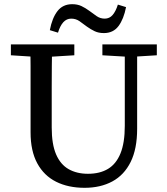

<svg xmlns="http://www.w3.org/2000/svg" viewBox="-20 -882 798 917"><path d="M384 15Q306 15 248 -14Q190 -43 158 -102Q126 -161 126 -250V-360Q126 -412 126 -463.5Q126 -515 126 -567Q126 -619 125 -670H229Q228 -619 227.5 -567.5Q227 -516 227 -464.5Q227 -413 227 -360V-273Q227 -193 248 -144.5Q269 -96 308 -74Q347 -52 400 -52Q457 -52 496 -75.5Q535 -99 555.5 -149.5Q576 -200 576 -281V-670H635V-267Q635 -171 604 -108.5Q573 -46 516.5 -15.5Q460 15 384 15ZM32 -618V-670H335V-618L206 -610H157ZM469 -618V-670H729V-618L616 -611H588ZM218 -738Q229 -796 254.5 -829Q280 -862 325 -862Q350 -862 369 -853Q388 -844 407 -830Q424 -817 441.5 -805Q459 -793 480 -793Q503 -793 518 -810.5Q533 -828 543 -860L582 -848Q571 -791 546 -757.5Q521 -724 476 -724Q451 -724 432 -733Q413 -742 395 -755Q377 -769 359.5 -781Q342 -793 320 -793Q298 -793 282.5 -776Q267 -759 257 -726Z"/></svg>

Font: Source Serif 4
Style: Regular
Weight: 400
Designer: Frank Grießhammer
Foundry: Adobe Systems Incorporated
Version: Version 4.004;hotconv 1.0.116;makeotfexe 2.5.65601